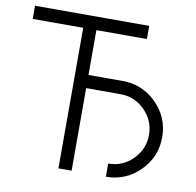

<svg xmlns="http://www.w3.org/2000/svg" viewBox="-78 -781 881 861"><g transform="rotate(10 362.0 -350.0)"><path d="M13 -700V-640H243V0H303V-376H459Q524 -376 570 -330Q617 -283 617 -218Q617 -153 570 -106Q524 -60 459 -60V0Q549 0 613 -64Q677 -128 677 -218Q677 -308 613 -372Q549 -436 459 -436H303V-640H533V-700Z"/></g></svg>

Font: Unageo Variable
Style: Regular
Weight: 300
Designer: Richard Sepsi
Foundry: Richard Sepsi
Version: Version 2.200